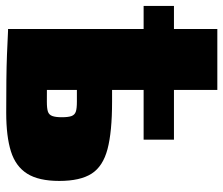

<svg xmlns="http://www.w3.org/2000/svg" viewBox="-82 -658 736 633"><g transform="rotate(90 286.5 -342.0)"><path d="M306 -343Q405 -343 462 -328Q519 -313 543 -275.5Q567 -238 567 -169Q567 -101 543 -63Q519 -25 469.5 -9.5Q420 6 342 6Q281 6 235 5.5Q189 5 150.5 3.5Q112 2 72 0L85 -131Q105 -130 165.5 -129Q226 -128 306 -128Q328 -128 338.5 -131.5Q349 -135 353 -146Q357 -157 357 -177Q357 -199 353 -209.5Q349 -220 338.5 -223.5Q328 -227 306 -227H84V-343ZM267 -690V0H66V-690ZM-10 -447V-547H431V-447Z"/></g></svg>

Font: Exo 2 Black
Style: Regular
Weight: 900
Designer: Natanael Gama
Foundry: Natanael Gama
Version: Version 2.010